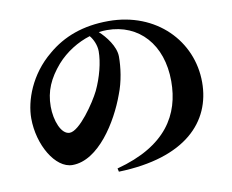

<svg xmlns="http://www.w3.org/2000/svg" viewBox="-81 -829 1161 959"><g transform="rotate(-10 500.0 -350.0)"><path d="M443 8 447 25C787 15 934 -143 934 -343C934 -553 768 -725 526 -725C396 -725 296 -687 216 -619C106 -529 62 -402 62 -313C62 -179 138 -48 225 -48C357 -48 466 -224 513 -354C538 -417 547 -488 547 -541C547 -593 502 -649 469 -679C483 -681 497 -682 511 -682C672 -682 783 -562 783 -375C783 -206 699 -60 443 8ZM421 -667C438 -647 452 -615 452 -585C452 -529 433 -455 403 -392C376 -337 289 -209 239 -209C196 -209 168 -283 168 -354C168 -433 196 -494 251 -558C297 -610 359 -648 421 -667Z"/></g></svg>

Font: GenKiMin2 TW H
Style: Regular
Weight: 900
Version: Version 2.100;PS 2.1;hotconv 16.6.51;makeotf.lib2.5.65220 DE